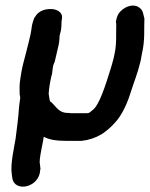

<svg xmlns="http://www.w3.org/2000/svg" viewBox="-20 -504 548 702"><path d="M65 -272C62 -260 60 -251 58 -239L54 -214C50 -189 52 -174 52 -156L53 -155L54 -146C52 -131 50 -118 49 -106C49 -92 40 -17 37 3C33 30 17 96 23 132L25 147C33 201 125 182 127 117L128 114L126 96V95C121 83 138 14 140 -4C160 7 187 11 221 11H278C306 8 329 0 351 -13C353 -14 354 -15 356 -16C368 -25 382 -35 398 -53C428 -84 447 -131 458 -167C469 -202 483 -235 493 -277C496 -287 497 -301 499 -308C511 -358 506 -402 508 -436C504 -449 504 -465 492 -474C472 -492 441 -483 421 -463C409 -451 407 -440 404 -426V-424L405 -415C404 -380 407 -344 399 -308C396 -297 396 -290 394 -286L393 -282C391 -275 389 -266 385 -254C365 -190 343 -119 318 -101C308 -94 308 -90 297 -90H246C239 -90 235 -90 233 -91H228C196 -91 187 -112 167 -131H166C161 -135 162 -135 158 -161C159 -181 163 -205 169 -230L170 -232C172 -243 172 -253 174 -262C176 -271 180 -277 180 -278L194 -338C198 -354 197 -369 198 -374L203 -394C206 -414 204 -425 206 -432C213 -464 180 -471 167 -471C156 -471 123 -471 107 -440L105 -439L104 -435C101 -428 99 -419 97 -412C96 -406 94 -388 92 -380L85 -350C80 -328 71 -296 65 -272Z"/></svg>

Font: Stray Cat
Style: ExBlkObl
Weight: 1000
Version: Version 1.0